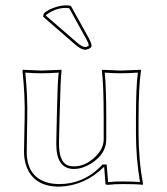

<svg xmlns="http://www.w3.org/2000/svg" viewBox="-20 -696 631 726"><path d="M372.1 -64Q299.8 6.8 204.1 9.8Q103.5 9.8 77.6 -74.2Q70.3 -98.6 70.8 -126L73.2 -249Q75.2 -332 64.9 -429.2L66.9 -432.1Q68.4 -432.1 137.2 -429.2L211.9 -432.1L212.9 -429.2Q209 -402.3 205.6 -265.1Q205.1 -256.3 205.1 -249L203.1 -159.2Q201.2 -75.2 246.6 -67.9Q252.9 -66.9 259.8 -66.9Q302.7 -66.9 340.8 -103.5Q371.6 -133.8 372.1 -168.9V-249Q372.1 -373.5 365.2 -429.2L367.2 -432.1Q368.7 -432.1 435.1 -429.2L512.2 -432.1L513.2 -429.2Q504.4 -375 503.9 -249V-191.9Q503.9 -91.3 521 0L519 2.9Q499.5 0 445.3 0Q411.6 0 388.2 2.9Q379.4 2.9 378.9 0L374 -64ZM248 -673.8 316.9 -549.8Q325.2 -534.2 326.2 -523.9Q326.2 -512.7 307.1 -508.8Q304.2 -508.3 301.8 -507.8Q285.6 -508.8 264.2 -527.8L143.1 -632.8L145 -644Q159.7 -660.6 198.2 -671.4Q214.8 -675.8 228 -675.8Q239.3 -675.8 248 -673.8ZM364.7 -70.8 367.7 -74.2H383.3L388.7 -7.3Q414.6 -10.3 445.3 -9.8Q479.5 -9.8 509.3 -7.8Q494.1 -98.6 494.1 -191.9V-249Q494.1 -370.6 501.5 -421.4Q462.4 -418.9 435.1 -418.9Q407.7 -418.9 376 -421.4Q381.8 -367.2 381.8 -249V-168.9Q381.8 -113.8 324.2 -77.6Q291 -57.1 259.8 -57.1Q193.4 -57.1 192.9 -149.4Q192.9 -154.8 192.9 -159.2L194.8 -249.5Q195.8 -271.5 196.3 -310.5Q197.8 -387.2 202.1 -421.4Q165 -418.9 137.2 -418.9Q109.9 -418.9 75.7 -421.4Q85 -329.1 83 -249L81.1 -126Q79.6 -34.2 150.9 -8.3Q174.8 0 204.1 0Q290.5 0 354.5 -60.5Q360.4 -65.9 364.7 -70.8ZM241.7 -665Q233.4 -666 228 -666Q190.9 -666 156.7 -641.1Q154.8 -639.6 154.3 -639.2L153.8 -636.7L270.5 -535.6Q290 -518.6 301.8 -518.1Q310.1 -518.6 315.9 -524.4Q314.9 -532.2 308.1 -544.9Z"/></svg>

Font: Linux Biolinum Outline O
Style: Bold
Weight: 700
Designer: Philipp H. Poll
Foundry: Philipp H. Poll
Version: Version 0.9.2